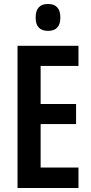

<svg xmlns="http://www.w3.org/2000/svg" viewBox="-20 -944 458 964"><path d="M374 0H68V-714H374V-613H184V-422H362V-321H184V-103H374ZM221 -924Q283 -924 283 -856Q283 -789 221 -789Q159 -789 159 -856Q159 -924 221 -924Z"/></svg>

Font: Noto Sans Lao UI ExtCond SemBd
Style: Regular
Weight: 600
Width: 2
Designer: Monotype Design Team
Foundry: Monotype Imaging Inc.
Version: Version 2.000; ttfautohint (v1.8.4.7-5d5b)